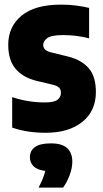

<svg xmlns="http://www.w3.org/2000/svg" viewBox="-20 -578 458 851"><path d="M182.5 10.5Q142.5 10.5 105.5 5Q68.5 -0.5 34 -12.5V-147.5Q66.5 -136.5 103.2 -130.2Q140 -124 179 -124Q219 -124 234.5 -135.5Q250 -147 250 -166.5Q250 -181.5 242 -189.2Q234 -197 218 -201.5L142.5 -219.5Q82.5 -234 49.5 -272.5Q16.5 -311 16.5 -379.5Q16.5 -460 75.8 -508.8Q135 -557.5 250.5 -557.5Q286 -557.5 317 -553.5Q348 -549.5 375 -543V-408Q320.5 -422.5 260 -422.5Q207.5 -422.5 189.5 -409Q171.5 -395.5 171.5 -379Q171.5 -355 204 -346.5L279.5 -328Q340.5 -313 372.8 -276.2Q405 -239.5 405 -170Q405 -86 345 -37.8Q285 10.5 182.5 10.5ZM151 253.5Q174.5 208.5 180.5 179.5Q145 175 128.8 159Q112.5 143 112.5 118.5Q112.5 90.5 134.8 74Q157 57.5 206 57.5Q255.5 57.5 278 78.8Q300.5 100 300.5 138.5Q300.5 167 288.5 199Q276.5 231 259.5 253.5Z"/></svg>

Font: Encode Sans Condensed Condensed ExtraBold
Style: Regular
Weight: 800
Width: 3
Designer: Multiple Designers
Foundry: Impallari Type
Version: Version 3.000; ttfautohint (v1.8.3) -l 8 -r 50 -G 200 -x 14 